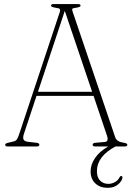

<svg xmlns="http://www.w3.org/2000/svg" viewBox="-20 -720 656 944"><path d="M173.5 -8.5Q173.5 0 161.5 0H17.5Q5.5 0 5.5 -8Q5.5 -15 19.5 -18L45 -24Q57.5 -26.5 63 -34.5Q68.5 -42.5 75.5 -64L274 -661Q277.5 -672 273.5 -676Q269.5 -680 253 -682Q231 -685.5 231 -692Q231 -700 243 -700H364Q376 -700 376 -692Q376 -685.5 355 -682Q340 -680.5 336.5 -677.5Q333 -674.5 336.5 -664.5L546.5 -45Q554 -22.5 589.5 -18Q606 -15.5 606 -8.5Q606 0 594 0H548Q456.5 48.5 456.5 121.5Q456.5 152 472.2 168Q488 184 512.5 184Q529 184 544.5 175.8Q560 167.5 568 151.5Q571 145 576 145.5Q582.5 145.5 582 153.5Q579.5 171 560 187.2Q540.5 203.5 509 203.5Q471.5 203.5 448.5 181.5Q425.5 159.5 425.5 123Q425.5 88.5 447.5 56.5Q469.5 24.5 512 0H447.5Q435.5 0 435.5 -8.5Q435.5 -17 449.5 -18L495 -22Q516 -23.5 506 -53L440 -248.5H159.5L98.5 -64.5Q91.5 -44 95.5 -34.8Q99.5 -25.5 116 -23L159.5 -18Q173.5 -16.5 173.5 -8.5ZM166.5 -268.5H433L298.5 -666.5Z"/></svg>

Font: Fraunces 72pt S050 Thin
Style: Regular
Weight: 100
Version: Version 1.000; ttfautohint (v1.8.3)